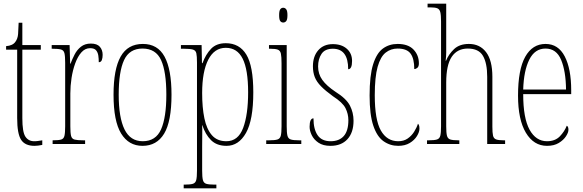

<svg xmlns="http://www.w3.org/2000/svg" viewBox="-20 -780 3157 1040"><path d="M167 10Q116 10 94.5 -22.5Q73 -55 73 -141V-511H13V-530Q49 -533 63 -553Q76 -570 78 -596Q80 -622 81 -657H101V-536H201V-511H101V-140Q101 -65 117.5 -40Q134 -15 165 -15Q177 -15 186.5 -16.5Q196 -18 209 -20V5Q184 10 167 10Z M265 0V-20H266Q297 -20 311 -24Q325 -28 329 -44Q333 -60 333 -96V-440Q333 -476 329 -492Q325 -508 310 -512Q295 -516 263 -516H260V-536H357L360 -435H362Q371 -459 384 -484.5Q397 -510 418.5 -527Q440 -544 472 -544Q506 -544 521 -526.5Q536 -509 536 -483Q536 -466 531.5 -454.5Q527 -443 515 -443Q515 -462 512.5 -479Q510 -496 500.5 -507.5Q491 -519 468 -519Q441 -519 421 -496.5Q401 -474 387.5 -437Q374 -400 367.5 -357.5Q361 -315 361 -274V-96Q361 -60 365 -44Q369 -28 384 -24Q399 -20 430 -20H441V0Z M752 10Q677 10 636 -57Q595 -124 595 -267Q595 -405 633.5 -473.5Q672 -542 754 -542Q834 -542 871.5 -473Q909 -404 909 -267Q909 -122 869 -56Q829 10 752 10ZM753 -15Q824 -15 852.5 -79.5Q881 -144 881 -267Q881 -392 852.5 -454.5Q824 -517 752 -517Q681 -517 652 -454.5Q623 -392 623 -267Q623 -143 654.5 -79Q686 -15 753 -15Z M975 240V220H980Q1011 220 1025 215.5Q1039 211 1043 195Q1047 179 1047 144V-441Q1047 -476 1043.5 -491.5Q1040 -507 1025 -511.5Q1010 -516 975 -516H960V-536H1072L1074 -438H1077Q1094 -485 1123 -515.5Q1152 -546 1203 -546Q1277 -546 1314.5 -484Q1352 -422 1352 -280Q1352 -130 1312.5 -60Q1273 10 1207 10Q1154 10 1123 -21Q1092 -52 1076 -102H1075Q1076 -83 1075.5 -52.5Q1075 -22 1075 14V144Q1075 179 1079 195Q1083 211 1097 215.5Q1111 220 1141 220H1152V240ZM1206 -15Q1270 -15 1297 -87Q1324 -159 1324 -280Q1324 -403 1294.5 -462Q1265 -521 1203 -521Q1141 -521 1108 -456.5Q1075 -392 1075 -276Q1075 -198 1087 -139.5Q1099 -81 1127.5 -48Q1156 -15 1206 -15Z M1514 -658Q1504 -658 1498 -666Q1492 -674 1492 -698Q1492 -721 1498 -729.5Q1504 -738 1514 -738Q1524 -738 1530.5 -729.5Q1537 -721 1537 -698Q1537 -674 1530.5 -666Q1524 -658 1514 -658ZM1422 0V-20H1438Q1469 -20 1483 -24.5Q1497 -29 1501 -45Q1505 -61 1505 -96V-437Q1505 -473 1501.5 -489.5Q1498 -506 1485 -511Q1472 -516 1443 -516H1437V-536H1533V-96Q1533 -61 1537 -45Q1541 -29 1555 -24.5Q1569 -20 1599 -20H1612V0Z M1770 10Q1730 10 1705 -7Q1680 -24 1668.5 -48Q1657 -72 1657 -93Q1657 -139 1678 -139Q1678 -80 1700.5 -47.5Q1723 -15 1771 -15Q1817 -15 1842 -43Q1867 -71 1867 -129Q1867 -163 1851.5 -194Q1836 -225 1783 -259Q1743 -288 1719 -312.5Q1695 -337 1685 -362.5Q1675 -388 1675 -421Q1675 -475 1704 -508Q1733 -541 1783 -541Q1830 -541 1858.5 -516Q1887 -491 1887 -450Q1887 -405 1866 -405Q1866 -516 1783 -516Q1740 -516 1721.5 -488Q1703 -460 1703 -420Q1703 -379 1726 -347Q1749 -315 1797 -283Q1856 -246 1875.5 -208Q1895 -170 1895 -126Q1895 -62 1862 -26Q1829 10 1770 10Z M2137 10Q2093 10 2057.5 -15Q2022 -40 2002 -99.5Q1982 -159 1982 -263Q1982 -371 2001 -431.5Q2020 -492 2054 -517Q2088 -542 2134 -542Q2191 -542 2220 -511.5Q2249 -481 2249 -437Q2249 -420 2241 -413Q2233 -406 2224 -406Q2224 -462 2204 -489.5Q2184 -517 2134 -517Q2097 -517 2069 -495Q2041 -473 2025.5 -418Q2010 -363 2010 -264Q2010 -131 2043 -73Q2076 -15 2137 -15Q2167 -15 2188 -29.5Q2209 -44 2223 -66Q2237 -88 2244 -110Q2248 -106 2250 -100Q2252 -94 2252 -83Q2252 -65 2238.5 -43Q2225 -21 2199.5 -5.5Q2174 10 2137 10Z M2293 0V-20H2302Q2333 -20 2347 -24.5Q2361 -29 2365 -45Q2369 -61 2369 -96V-664Q2369 -698 2365 -714Q2361 -730 2349 -735Q2337 -740 2312 -740H2296V-760H2397V-495Q2397 -478 2394 -451H2396Q2410 -486 2439.5 -514Q2469 -542 2520 -542Q2579 -542 2613 -497.5Q2647 -453 2647 -364V-94Q2647 -61 2650.5 -45.5Q2654 -30 2667 -25Q2680 -20 2708 -20H2716V0H2619V-364Q2619 -438 2596 -477.5Q2573 -517 2514 -517Q2457 -517 2427 -472.5Q2397 -428 2397 -333V-96Q2397 -61 2401 -45Q2405 -29 2419 -24.5Q2433 -20 2463 -20H2468V0Z M2943 10Q2871 10 2828.5 -61Q2786 -132 2786 -262Q2786 -403 2825 -472.5Q2864 -542 2935 -542Q3004 -542 3039 -474.5Q3074 -407 3074 -291V-270H2814Q2814 -140 2848.5 -77.5Q2883 -15 2943 -15Q2987 -15 3012.5 -41.5Q3038 -68 3050 -99Q3054 -97 3056.5 -92Q3059 -87 3059 -77Q3059 -62 3045.5 -41.5Q3032 -21 3006.5 -5.5Q2981 10 2943 10ZM3046 -295Q3045 -394 3019.5 -455.5Q2994 -517 2935 -517Q2877 -517 2847 -457Q2817 -397 2814 -295Z"/></svg>

Font: Noto Serif Tamil ExtraCondensed Thin
Style: Italic
Weight: 100
Width: 2
Italic angle: -12°
Designer: Indian Type Foundry, Tom Grace, and the Monotype Design Team
Foundry: Monotype Imaging Inc.
Version: Version 2.003; ttfautohint (v1.8.4.7-5d5b)